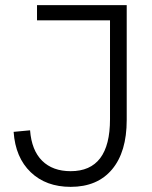

<svg xmlns="http://www.w3.org/2000/svg" viewBox="-20 -717 591 747"><path d="M33 -204 97 -210Q103 -132 144 -91.5Q185 -51 255 -51Q408 -51 408 -253V-638H124V-697H473V-250Q473 -126 416 -58Q359 10 255 10Q159 10 99.5 -47Q40 -104 33 -204Z"/></svg>

Font: Hanken Grotesk Light
Style: Regular
Weight: 300
Designer: Alfredo Marco Pradil
Foundry: Hanken Design Co.
Version: Version 3.014